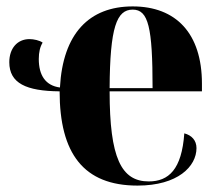

<svg xmlns="http://www.w3.org/2000/svg" viewBox="-20 -569 684 599"><path d="M409 10C535 10 593 -50 593 -107C593 -131 578 -147 555 -153C547 -40 506 -3 444 -3C358 -3 322 -77 322 -284H610V-308C610 -465 529 -549 394 -549C258 -549 176 -464 167 -296C122 -302 101 -334 101 -385C101 -406 105 -423 113 -436C104 -443 85 -447 72 -447C34 -447 9 -418 9 -375C9 -309 62 -285 166 -284C166 -90 241 10 409 10ZM456 -294H322C323 -484 344 -539 394 -539C443 -539 456 -484 456 -294Z"/></svg>

Font: Noto Serif Display Condensed ExtraBold
Style: Regular
Weight: 800
Width: 3
Designer: Monotype Design Team
Foundry: Monotype Imaging Inc.
Version: Version 2.009